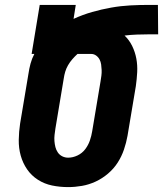

<svg xmlns="http://www.w3.org/2000/svg" viewBox="-20 -755 665 783"><path d="M258 8Q224 8 192.5 1.5Q161 -5 134.5 -22Q108 -39 90.5 -64.5Q73 -90 64.5 -120.5Q56 -151 56.5 -184.5Q57 -218 62 -251L96 -454Q99 -475 104.5 -495.5Q110 -516 120 -535H109L142 -735H289L280 -678Q317 -695 355.5 -706Q394 -717 433.5 -724Q473 -731 511.5 -733Q550 -735 588 -735H624L625 -615H589Q564 -615 538 -614Q512 -613 488 -610Q507 -592 519 -567.5Q531 -543 536 -516Q541 -489 539.5 -460.5Q538 -432 534 -404L500 -201Q495 -173 485.5 -145Q476 -117 460 -92Q444 -67 420.5 -47Q397 -27 370 -14.5Q343 -2 314.5 3Q286 8 258 8ZM258 -112Q277 -112 296 -121Q315 -130 327.5 -146.5Q340 -163 346.5 -182Q353 -201 356 -220L390 -423Q392 -435 393.5 -446.5Q395 -458 394.5 -469.5Q394 -481 392.5 -492Q391 -503 386 -512.5Q381 -522 372 -528.5Q363 -535 352 -535H296Q285 -525 275 -513.5Q265 -502 257.5 -489Q250 -476 246 -462.5Q242 -449 240 -435L206 -231Q204 -218 202.5 -205Q201 -192 202 -179.5Q203 -167 206 -155Q209 -143 216 -133Q223 -123 234 -117.5Q245 -112 258 -112Z"/></svg>

Font: Iosevka Heavy Extended Oblique
Style: Regular
Weight: 900
Width: 7
Italic angle: -9°
Monospace: yes
Designer: Belleve Invis
Foundry: Belleve Invis
Version: Version 32.5.0; ttfautohint (v1.8.4)